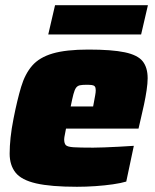

<svg xmlns="http://www.w3.org/2000/svg" viewBox="-20 -708 595 736"><path d="M275 8Q175 8 118.5 -5Q62 -18 39.5 -46.5Q17 -75 17 -119Q17 -147 20.5 -180.5Q24 -214 32 -254Q46 -325 61 -375Q76 -425 103.5 -456.5Q131 -488 182 -503Q233 -518 319 -518Q409 -518 458.5 -507.5Q508 -497 527 -473Q546 -449 546 -408Q546 -389 542 -362Q538 -335 532 -307Q526 -279 520 -254L511 -215H233Q232 -208 229 -194Q226 -180 226 -174Q226 -158 232.5 -151.5Q239 -145 262.5 -143.5Q286 -142 337 -142Q354 -142 379.5 -143Q405 -144 434.5 -145.5Q464 -147 493 -149L464 -12Q444 -6 413 -1.5Q382 3 346 5.5Q310 8 275 8ZM251 -300H337L340 -316Q343 -333 345 -343.5Q347 -354 347 -362Q347 -372 343.5 -376.5Q340 -381 332 -382Q324 -383 311 -383Q295 -383 286 -381Q277 -379 271.5 -371.5Q266 -364 261.5 -347Q257 -330 251 -300ZM165 -576 191 -688H547L521 -576Z"/></svg>

Font: Saira Thin Black
Style: Italic
Weight: 900
Italic angle: -12°
Version: Version 1.101